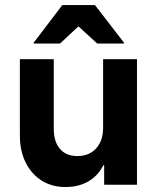

<svg xmlns="http://www.w3.org/2000/svg" viewBox="-20 -736 628 765"><path d="M240.8 9.2Q186.7 9.2 145.8 -16.7Q105 -42.5 82.1 -88.8Q59.2 -135 59.2 -195.8V-500H194.2V-222.5Q194.2 -171.7 218.8 -142.9Q243.3 -114.2 288.3 -114.2Q335 -114.2 362.9 -144.6Q390.8 -175 390.8 -226.7V-500H525.8V0H395V-77.5H391.7Q370.8 -35.8 332.1 -13.3Q293.3 9.2 240.8 9.2ZM114.2 -562.5V-565.8L228.3 -715.8H358.3L474.2 -565.8V-562.5H367.5L292.5 -630.8L219.2 -562.5Z"/></svg>

Font: Funnel Sans Light
Style: Bold
Weight: 700
Version: Version 1.000